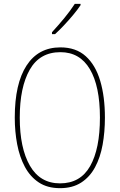

<svg xmlns="http://www.w3.org/2000/svg" viewBox="-20 -971 624 1001"><path d="M527 -358Q527 -283 515 -216.5Q503 -150 475.5 -99Q448 -48 403 -19Q358 10 293 10Q227 10 182 -20Q137 -50 109.5 -101.5Q82 -153 69.5 -219Q57 -285 57 -358Q57 -535 118.5 -629.5Q180 -724 295 -724Q376 -724 427 -678Q478 -632 502.5 -549.5Q527 -467 527 -358ZM83 -358Q83 -199 136 -107Q189 -15 293 -15Q399 -15 450 -105Q501 -195 501 -358Q501 -522 448.5 -610.5Q396 -699 295 -699Q187 -699 135 -607.5Q83 -516 83 -358ZM400 -944Q384 -920 361 -892.5Q338 -865 313.5 -839Q289 -813 267 -793H251V-803Q285 -840 315.5 -877Q346 -914 370 -951H400Z"/></svg>

Font: Noto Sans Gurmukhi UI Condensed Thin
Style: Regular
Weight: 100
Width: 3
Designer: Jelle Bosma - Monotype Design Team
Foundry: Monotype Imaging Inc.
Version: Version 2.004; ttfautohint (v1.8.4.7-5d5b)